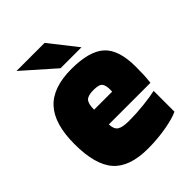

<svg xmlns="http://www.w3.org/2000/svg" viewBox="-199 -781 894 894"><g transform="rotate(-45 248.0 -333.5)"><path d="M455 -161V-24Q427 -10 368.5 0.5Q310 11 247 11Q126 11 72.5 -49.5Q19 -110 19 -246Q19 -379 76.5 -441.5Q134 -504 256 -504Q374 -504 425 -457.5Q476 -411 476 -299Q476 -265 475 -244.5Q474 -224 471 -198H197Q198 -166 215 -154.5Q232 -143 276 -143Q324 -143 374.5 -148.5Q425 -154 455 -161ZM258 -362Q224 -362 210.5 -348.5Q197 -335 197 -295H316V-318Q314 -344 302.5 -353Q291 -362 258 -362ZM223 -542 69 -678H254L361 -542Z"/></g></svg>

Font: Blinker ExtraBold
Style: Regular
Weight: 800
Designer: Juergen Huber
Foundry: supertype
Version: Version 1.017;hotconv 1.0.117;makeotfexe 2.5.65602